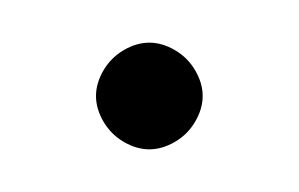

<svg xmlns="http://www.w3.org/2000/svg" viewBox="-20 -985 140 90"><path d="M25 -940Q25 -934 28.5 -928Q32 -922 38 -918.5Q44 -915 50 -915Q56 -915 62 -918.5Q68 -922 71.5 -928Q75 -934 75 -940Q75 -946 71.5 -952Q68 -958 62 -961.5Q56 -965 50 -965Q44 -965 38 -961.5Q32 -958 28.5 -952Q25 -946 25 -940Z"/></svg>

Font: Linefont ExtraLight
Style: Regular
Weight: 250
Monospace: yes
Version: Version 3.002;gftools[0.9.33]